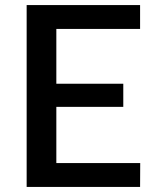

<svg xmlns="http://www.w3.org/2000/svg" viewBox="-20 -740 616 760"><path d="M535 -94.5 534.5 0H85.5V-720H534.5V-625.5H203V-408.5H468V-317H203V-94.5Z"/></svg>

Font: LatoLatin Semibold
Style: Regular
Weight: 600
Designer: Lukasz Dziedzic with Adam Twardoch and Botio Nikoltchev
Foundry: tyPoland Lukasz Dziedzic
Version: Version 2.015; 2015-08-06; http://www.latofonts.com/